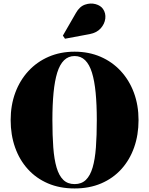

<svg xmlns="http://www.w3.org/2000/svg" viewBox="-20 -1051 839 1081"><path d="M400 10Q316.5 10 250 -18.5Q183.5 -47 136.5 -99Q89.5 -151 64.8 -221.2Q40 -291.5 40 -375Q40 -458.5 66 -528.8Q92 -599 140 -651Q188 -703 254 -731.5Q320 -760 400 -760Q480 -760 546 -731.5Q612 -703 660 -651Q708 -599 734 -528.8Q760 -458.5 760 -375Q760 -291.5 735.2 -221.2Q710.5 -151 663.5 -99Q616.5 -47 550 -18.5Q483.5 10 400 10ZM400 -14.5Q439 -14.5 463.5 -38.2Q488 -62 501.5 -108Q515 -154 520 -221Q525 -288 525 -375Q525 -462 518.5 -529Q512 -596 497.8 -642Q483.5 -688 459.5 -711.8Q435.5 -735.5 400 -735.5Q365 -735.5 340.8 -711.8Q316.5 -688 302.2 -642Q288 -596 281.5 -529Q275 -462 275 -375Q275 -288 280 -221Q285 -154 298.5 -108Q312 -62 336.5 -38.2Q361 -14.5 400 -14.5ZM346 -833 334 -850.5 407.5 -978Q428 -1014.5 458.8 -1025Q489.5 -1035.5 518 -1027.8Q546.5 -1020 560 -1000.5Q576.5 -976.5 572.8 -946.2Q569 -916 546.8 -891.2Q524.5 -866.5 485 -859Z"/></svg>

Font: Bodoni Moda 9pt Black
Style: Regular
Weight: 900
Designer: Owen Earl
Foundry: indestructible type
Version: Version 2.005